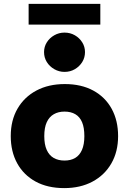

<svg xmlns="http://www.w3.org/2000/svg" viewBox="-20 -957 662 986"><path d="M309.9 9Q224.5 9 163 -24.5Q101.6 -58 68.4 -118.2Q35.2 -178.5 35.2 -258.4Q35.2 -338.9 69.9 -398.9Q104.6 -458.9 167 -492.1Q229.4 -525.3 312.8 -525.3Q397.7 -525.3 459.2 -491.8Q520.6 -458.3 553.6 -398.1Q586.5 -337.9 586.5 -257.9Q586.5 -178 551.8 -117.7Q517.1 -57.5 454.9 -24.3Q392.8 9 309.9 9ZM311.3 -132.5Q343.5 -132.5 366 -145.8Q388.6 -159.1 400.9 -187Q413.2 -214.9 413.2 -257.9Q413.2 -302 401.4 -329.6Q389.6 -357.2 366.8 -370.5Q344 -383.9 311.3 -383.9Q279.7 -383.9 256.4 -370.5Q233 -357.2 220.2 -329.6Q207.4 -302 207.4 -257.9Q207.4 -214.9 220 -187Q232.6 -159.1 255.9 -145.8Q279.2 -132.5 311.3 -132.5ZM311.3 -587.8Q283.1 -587.8 258.8 -601.8Q234.4 -615.8 220.3 -638.6Q206.2 -661.5 206.2 -689.5Q206.2 -716.9 220.4 -739.5Q234.6 -762.2 258.8 -775.9Q283 -789.6 311.2 -789.6Q340.6 -789.6 364.4 -775.9Q388.1 -762.2 402.3 -739.5Q416.5 -716.9 416.5 -689.5Q416.5 -661.5 402.4 -638.6Q388.3 -615.8 364.6 -601.8Q340.8 -587.8 311.3 -587.8ZM127 -830.8V-937H495.2V-830.8Z"/></svg>

Font: REM Medium
Style: Regular
Weight: 500
Designer: Octavio Pardo
Foundry: Ashler Design
Version: Version 1.005;gftools[0.9.28]